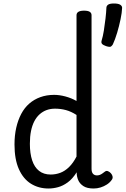

<svg xmlns="http://www.w3.org/2000/svg" viewBox="-20 -1062 719 1099"><path d="M258 17Q201 17 157 -10.5Q113 -38 88 -94Q63 -150 63 -235Q63 -287 73 -331Q83 -375 101.5 -410Q120 -445 147.5 -469Q175 -493 211 -506Q247 -519 290 -519Q320 -519 354 -510Q388 -501 418 -484V-975Q418 -988 429 -994.5Q440 -1001 461 -1001Q483 -1001 493.5 -994.5Q504 -988 504 -975V-96Q504 -76 512.5 -67Q521 -58 535 -58Q544 -58 551.5 -61Q559 -64 566 -69Q573 -74 581 -80Q589 -86 598.5 -82Q608 -78 615 -70Q623 -61 624.5 -51Q626 -41 620 -33Q609 -17 592 -6Q575 5 555.5 11Q536 17 516 17Q478 17 457 3Q436 -11 427.5 -31.5Q419 -52 419 -73Q419 -74 419 -74.5Q419 -75 419 -76Q395 -38 367.5 -18Q340 2 312 9.5Q284 17 258 17ZM151 -239Q151 -184 164 -144.5Q177 -105 203.5 -84Q230 -63 270 -63Q299 -63 325.5 -73Q352 -83 375.5 -106Q399 -129 418 -166V-404Q387 -424 357 -432Q327 -440 295 -440Q269 -440 247 -432Q225 -424 207 -408Q189 -392 176.5 -368Q164 -344 157.5 -312Q151 -280 151 -239ZM587 -798Q570 -804 564 -811Q558 -818 562 -831Q569 -853 574.5 -887Q580 -921 584 -956.5Q588 -992 589 -1017Q589 -1028 598.5 -1035Q608 -1042 632 -1042Q657 -1042 668 -1035Q679 -1028 679 -1017Q678 -990 670 -951.5Q662 -913 650.5 -874.5Q639 -836 626 -808Q622 -801 615.5 -796Q609 -791 587 -798Z"/></svg>

Font: Playwrite PL
Style: Regular
Weight: 400
Designer: Veronika Burian, José Scaglione
Foundry: TypeTogether
Version: Version 1.002